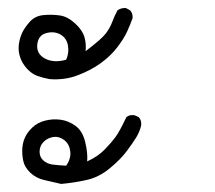

<svg xmlns="http://www.w3.org/2000/svg" viewBox="-20 -284 540 483"><path d="M133.8 178.7Q112.3 173.8 91.3 168.9Q70.3 164.1 56.2 150.4Q42 136.7 38.6 121.1Q35.2 105.5 36.1 89.8Q37.1 74.2 43 61.5Q48.8 48.8 61.5 36.6Q74.2 24.4 93.3 19.5Q112.3 14.6 131.8 17.1Q151.4 19.5 169.4 32.2Q187.5 44.9 194.3 73.2Q201.2 101.6 199.2 122.1Q226.6 109.4 243.2 92.3Q259.8 75.2 270 61.5Q280.3 47.9 297.9 10.7Q305.7 3.9 318.4 5.9L329.1 10.7Q336.9 19.5 335 32.2Q331.1 47.9 322.8 61.5Q314.5 75.2 298.8 96.2Q283.2 117.2 255.9 139.6Q228.5 162.1 197.3 168.9Q166 175.8 133.8 178.7ZM146.5 132.8Q159.2 114.3 156.7 96.2Q154.3 78.1 141.6 68.4Q128.9 58.6 114.7 60.5Q100.6 62.5 90.3 72.3Q80.1 82 79.6 96.2Q79.1 110.4 88.4 119.1Q97.7 127.9 111.8 129.9Q126 131.8 146.5 132.8ZM104.5 -85Q88.9 -87.9 74.7 -92.8Q60.5 -97.7 48.3 -110.8Q36.1 -124 30.8 -139.6Q25.4 -155.3 27.3 -171.4Q29.3 -187.5 35.6 -201.2Q42 -214.8 55.2 -229.5Q68.4 -244.1 89.8 -246.1Q111.3 -248 130.9 -245.1Q150.4 -242.2 168.9 -225.1Q187.5 -208 192.4 -190.9Q197.3 -173.8 195.3 -155.3Q235.4 -185.5 246.1 -199.7Q256.8 -213.9 262.2 -228.5Q267.6 -243.2 275.4 -257.8Q284.2 -264.6 296.9 -263.7L307.6 -257.8Q314.5 -250 313.5 -238.3Q307.6 -221.7 299.8 -204.6Q292 -187.5 275.4 -165.5Q258.8 -143.6 233.9 -125.5Q209 -107.4 175.8 -94.7Q142.6 -82 104.5 -85ZM146.5 -133.8Q154.3 -151.4 150.9 -169.9Q147.5 -188.5 131.8 -197.3Q116.2 -206.1 96.2 -200.7Q76.2 -195.3 73.7 -171.9Q71.3 -148.4 93.3 -136.7Q115.2 -125 146.5 -133.8Z"/></svg>

Font: JasonHandwriting1
Style: Regular
Weight: 400
Version: Version 1.48.20